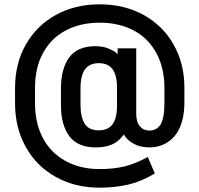

<svg xmlns="http://www.w3.org/2000/svg" viewBox="-20 -720 912 878"><path d="M234.9 88.9Q146 39.6 98.1 -47.9Q48.8 -134.3 48.8 -249V-316.9Q48.8 -429.7 98.1 -516.1Q147.5 -603.5 235.8 -651.9Q323.2 -700.2 436 -700.2Q547.9 -700.2 636.2 -651.9Q725.6 -602.5 773.9 -516.1Q823.2 -429.7 823.2 -318.8V-252Q823.2 -152.3 778.8 -98.1Q733.4 -45.9 662.1 -45.9Q619.1 -45.9 585.9 -65.9Q561 -80.1 545.9 -105Q526.9 -78.1 502.9 -64.9Q469.7 -45.9 418 -45.9Q335.9 -45.9 296.9 -97.2Q258.8 -149.4 258.8 -236.8V-316.9Q258.8 -405.8 296.9 -458Q335.4 -508.8 416 -508.8Q457.5 -508.8 486.8 -493.2Q503.9 -486.3 518.1 -472.2V-499H603V-200.2Q603 -160.6 620.1 -142.1Q636.2 -123 663.1 -123Q695.8 -123 713.9 -149.9Q731.9 -179.7 731.9 -251V-317.9Q731.9 -408.2 695.8 -476.1Q658.2 -544.9 594.2 -579.1Q527.3 -616.2 436 -616.2Q344.7 -616.2 277.8 -579.1Q212.9 -544.4 175.8 -476.1Q140.1 -409.2 140.1 -318.8V-248Q140.1 -156.7 175.8 -89.8Q210.4 -22.9 277.8 15.1Q345.2 53.2 436 53.2Q498 53.2 549.8 41Q598.1 29.3 655.8 -2L688 73.2Q627 109.9 566.9 124Q505.4 138.2 436 138.2Q322.8 138.2 234.9 88.9ZM515.1 -318.8Q515.1 -376 494.6 -403.6Q474.1 -431.2 432.1 -431.2Q389.2 -431.2 368.7 -402.8Q348.1 -374.5 348.1 -315.9V-242.2Q348.1 -183.1 368.2 -152.8Q387.2 -124 432.1 -124Q474.1 -124 494.6 -151.6Q515.1 -179.2 515.1 -236.8Z"/></svg>

Font: D-DIN-PRO Medium
Style: Regular
Weight: 500
Designer: datto
Foundry: CyberFei
Version: Version 1.000;hotconv 1.0.109;makeotfexe 2.5.65596